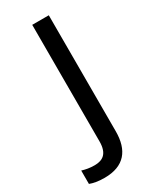

<svg xmlns="http://www.w3.org/2000/svg" viewBox="-255 -590 714 883"><g transform="rotate(-30 101.5 -148.0)"><path d="M22 240C127 240 173 180 173 80V-536H85V83C85 148 54 167 11 167C-15 167 -35 163 -55 157V228C-37 235 -12 240 22 240Z"/></g></svg>

Font: Noto Sans EgyptHiero
Style: Regular
Weight: 400
Designer: Monotype Design Team
Foundry: Monotype Imaging Inc.
Version: Version 2.002